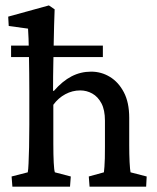

<svg xmlns="http://www.w3.org/2000/svg" viewBox="-20 -699 588 719"><path d="M26.4 0 23.4 -38.1 84 -53.7Q85.9 -63.5 86.9 -86.9Q87.9 -110.4 88.9 -147.5Q89.8 -184.6 89.8 -231.4V-353.5Q89.8 -386.7 89.4 -423.3Q88.9 -460 88.4 -494.1Q87.9 -528.3 86.9 -554.7Q85.9 -581.1 85 -591.8L12.7 -601.6L10.7 -636.7L163.1 -678.7L184.6 -664.1Q183.6 -633.8 182.6 -604Q181.6 -574.2 181.2 -540Q180.7 -505.9 179.7 -461.9Q178.7 -418 178.7 -359.4L181.6 -358.4Q213.9 -395.5 248 -413.1Q282.2 -430.7 321.3 -430.7Q359.4 -430.7 391.6 -411.1Q423.8 -391.6 443.8 -353.5Q463.9 -315.4 463.9 -257.8V-154.3Q463.9 -120.1 465.3 -91.8Q466.8 -63.5 468.8 -53.7L529.3 -38.1L527.3 0H315.4L312.5 -38.1L369.1 -53.7Q370.1 -61.5 371.1 -74.7Q372.1 -87.9 372.6 -106.4Q373 -125 373 -149.4V-247.1Q373 -287.1 359.9 -312Q346.7 -336.9 325.7 -348.6Q304.7 -360.4 280.3 -360.4Q251 -360.4 224.6 -346.2Q198.2 -332 179.7 -306.6V-161.1Q179.7 -118.2 181.2 -89.8Q182.6 -61.5 185.5 -53.7L245.1 -38.1L242.2 0ZM21.5 -485.4V-528.3H365.2V-485.4Z"/></svg>

Font: Crimson Pro Medium
Style: Regular
Weight: 500
Designer: Jacques Le Bailly
Foundry: Baron von Fonthausen
Version: Version 1.003